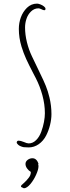

<svg xmlns="http://www.w3.org/2000/svg" viewBox="-20 -788 382 1055"><path d="M127.9 -745.1Q105.5 -722.7 94.5 -692.4Q83.5 -662.1 83.5 -628.9Q83.5 -580.6 98.1 -532.2Q109.4 -495.6 124 -463.6Q138.7 -431.6 162.6 -385.7L176.3 -359.4Q199.2 -314.9 212.9 -264.9Q226.6 -214.8 226.6 -166Q226.6 -144.5 221.7 -118.2Q216.8 -91.8 207 -64.9Q196.8 -36.1 178.5 -18.1Q160.2 0 137.7 0Q127.9 0 110.8 -7.8Q92.8 -15.1 82.5 -15.1Q71.8 -15.1 71.8 -2.9Q78.6 8.8 90.3 14.2Q101.6 19.5 110.6 20.8Q119.6 22 137.7 22Q167.5 22 192.9 4.2Q218.3 -13.7 233.4 -43Q247.6 -70.8 255.1 -101.8Q262.7 -132.8 262.7 -161.1Q262.7 -207 252 -251.5Q243.7 -286.6 231.9 -315.7Q220.2 -344.7 199.7 -386.2L190.4 -405.8Q171.4 -444.3 155.3 -479Q138.2 -514.6 127.9 -556.2Q117.7 -597.7 117.7 -637.2Q117.7 -660.6 125 -683.1Q132.8 -708 150.6 -725.1Q168.5 -742.2 190.9 -742.2Q198.2 -742.2 207.5 -737.3Q217.3 -731.9 223.6 -731.9Q230 -731.9 230 -739.7Q230 -746.1 221.7 -752.7Q213.4 -759.3 202.1 -763.7Q190.9 -768.1 183.6 -768.1Q151.9 -768.1 127.9 -745.1ZM147.5 222.7Q166 200.2 178.7 171.6Q191.4 143.1 191.4 126Q191.4 117.2 189.5 113.8L191.4 110.8Q180.7 81.5 158.2 81.5Q143.6 81.5 131.8 90.6Q120.1 99.6 120.1 112.8Q120.1 125 128.4 137Q136.7 148.9 149.4 156.7Q149.4 166 146.5 173.8Q142.6 185.1 125 204.1Q118.7 210.4 110.4 218.3Q102.1 226.1 97.2 230L95.2 238.8L111.3 246.6Q127.9 246.1 147.5 222.7Z"/></svg>

Font: Amatica SC
Style: Regular
Weight: 400
Designer: Vernon Adams, Ben Nathan
Foundry: newtypography
Version: Version 2.001